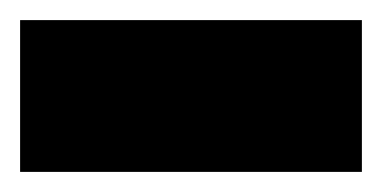

<svg xmlns="http://www.w3.org/2000/svg" viewBox="-40 -720 380 191"><path d="M-20 -549V-700H320V-549Z"/></svg>

Font: Figtree Black
Style: Regular
Weight: 900
Designer: Erik Kennedy
Foundry: Erik Kennedy
Version: Version 2.001;gftools[0.9.30]